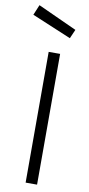

<svg xmlns="http://www.w3.org/2000/svg" viewBox="-126 -969 467 1008"><g transform="rotate(10 107.5 -465.0)"><path d="M89 0V-697H150V0ZM-1 -930 207 -835 186 -787 -24 -875Z"/></g></svg>

Font: TypoPRO Titillium Text
Style: 250 wt
Weight: 300
Designer: Accademia di Belle Arti di Urbino and others
Foundry: Accademia di Belle Arti di Urbino and others.
Version: Version 25.000